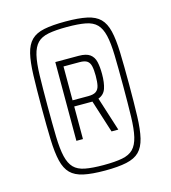

<svg xmlns="http://www.w3.org/2000/svg" viewBox="-106 -782 779 876"><g transform="rotate(-15 283.5 -344.0)"><path d="M283 8Q221 8 182 -0.5Q143 -9 121.5 -30.5Q100 -52 90.5 -91.5Q81 -131 79 -193Q77 -255 77 -344Q77 -434 79 -496.5Q81 -559 90.5 -598Q100 -637 121.5 -658.5Q143 -680 182 -688Q221 -696 283 -696Q345 -696 384.5 -687.5Q424 -679 445.5 -657.5Q467 -636 476.5 -596.5Q486 -557 488 -495Q490 -433 490 -344Q490 -255 488 -193Q486 -131 476.5 -91.5Q467 -52 445.5 -30.5Q424 -9 384.5 -0.5Q345 8 283 8ZM283 -18Q337 -18 371 -24.5Q405 -31 423.5 -50Q442 -69 450.5 -105Q459 -141 460.5 -199.5Q462 -258 462 -344Q462 -430 460.5 -488.5Q459 -547 450.5 -583Q442 -619 423.5 -638Q405 -657 371 -663.5Q337 -670 283 -670Q230 -670 196 -663.5Q162 -657 143.5 -638Q125 -619 116.5 -583Q108 -547 106.5 -488.5Q105 -430 105 -344Q105 -258 106.5 -199.5Q108 -141 116.5 -105Q125 -69 143.5 -50Q162 -31 196 -24.5Q230 -18 283 -18ZM191 -157V-529H301Q337 -529 354.5 -516Q372 -503 377.5 -479Q383 -455 383 -421Q383 -380 374 -353.5Q365 -327 338 -317L389 -157H357L308 -311H222V-157ZM222 -340H296Q321 -340 333 -348.5Q345 -357 349 -374.5Q353 -392 353 -421Q353 -449 349 -466.5Q345 -484 333.5 -492Q322 -500 298 -500H222Z"/></g></svg>

Font: Saira Thin Condensed
Style: Regular
Weight: 100
Width: 3
Version: Version 1.101